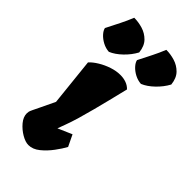

<svg xmlns="http://www.w3.org/2000/svg" viewBox="-255 -889 967 967"><g transform="rotate(45 228.0 -405.5)"><path d="M162.1 9.8Q140.6 9.8 112.8 -6.3Q85 -22.5 64.2 -47.1Q43.5 -71.8 43.5 -97.2Q43.5 -104.5 44.9 -110.6Q46.4 -116.7 52.5 -129.4Q58.6 -142.1 71.5 -168.7Q84.5 -195.3 106.9 -242.7L80.1 -497.1Q96.7 -515.1 123.3 -531.2Q149.9 -547.4 180.7 -557.6Q211.4 -567.9 241.2 -567.9Q262.7 -567.9 281.7 -561.3Q300.8 -554.7 315.4 -539.6Q313.5 -532.2 306.9 -504.9Q300.3 -477.5 290.5 -438Q280.8 -398.4 269 -353.5Q257.3 -308.6 244.9 -266.1Q232.4 -223.6 220.2 -191.4L206.1 -153.3L281.2 -186L310.5 -125Q296.9 -99.6 273.4 -68.1Q250 -36.6 221.4 -13.4Q192.9 9.8 162.1 9.8ZM345.2 -608.9Q321.8 -610.4 300 -621.8Q278.3 -633.3 263.9 -649.2Q249.5 -665 246.6 -679.7Q268.6 -723.1 283.9 -753.4Q299.3 -783.7 314.5 -820.8Q344.7 -820.8 375.5 -811.5Q406.2 -802.2 428.7 -779.3Q451.2 -756.3 455.6 -714.8Q437 -680.2 406.5 -650.9Q376 -621.6 345.2 -608.9ZM116.7 -608.9Q93.3 -610.4 71.5 -621.8Q49.8 -633.3 35.4 -649.2Q21 -665 18.1 -679.7Q40 -723.1 55.4 -753.4Q70.8 -783.7 85.9 -820.8Q116.2 -820.8 147 -811.5Q177.7 -802.2 200.2 -779.3Q222.7 -756.3 227.1 -714.8Q208.5 -680.2 178 -650.9Q147.5 -621.6 116.7 -608.9Z"/></g></svg>

Font: Fruktur
Style: Italic
Weight: 400
Italic angle: -8°
Designer: Viktoriya Grabowska, Eben Sorkin
Foundry: Viktoriya Grabowska
Version: Version 1.008; ttfautohint (v1.8.4.7-5d5b)